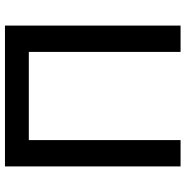

<svg xmlns="http://www.w3.org/2000/svg" viewBox="-7 -740 747 773"><g transform="rotate(-90 366.5 -353.5)"><path d="M83 0V-707H650V0H544V-611H189V0Z"/></g></svg>

Font: Onest Medium
Style: Regular
Weight: 500
Designer: Dmitri Voloshin, Andrey Kudryavtsev
Foundry: Dmitri Voloshin, Andrey Kudryavtsev
Version: Version 1.000;gftools[0.9.33]